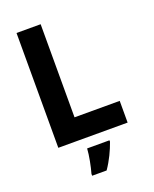

<svg xmlns="http://www.w3.org/2000/svg" viewBox="-169 -808 900 1122"><g transform="rotate(-20 281.5 -246.5)"><path d="M75 0H506V-135H225V-714H75ZM205 209V221H295C329 172 354 118 371 70V61H232C230 102 216 172 205 209Z"/></g></svg>

Font: Noto Sans Mono SemiCondensed ExtraBold
Style: Regular
Weight: 800
Width: 4
Designer: Monotype Design Team
Foundry: Monotype Imaging Inc.
Version: Version 2.014